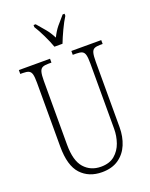

<svg xmlns="http://www.w3.org/2000/svg" viewBox="-171 -1019 872 1117"><g transform="rotate(-20 265.5 -460.5)"><path d="M263 10Q182 10 133 -42.5Q84 -95 84 -214V-608Q84 -644 79.5 -661Q75 -678 62.5 -684Q50 -690 26 -690H10V-714H203V-690H183Q160 -690 147.5 -684Q135 -678 130 -660Q125 -642 125 -605V-210Q125 -111 164.5 -66.5Q204 -22 268 -22Q321 -22 353 -49Q385 -76 399.5 -117.5Q414 -159 414 -203V-607Q414 -643 409.5 -660.5Q405 -678 392.5 -684Q380 -690 356 -690H335V-714H520V-690H504Q481 -690 468.5 -684Q456 -678 451.5 -660Q447 -642 447 -606V-201Q447 -143 427 -95Q407 -47 366 -18.5Q325 10 263 10ZM251 -771Q239 -805 218.5 -847.5Q198 -890 180 -918V-931H193Q218 -902 238.5 -877.5Q259 -853 277 -818Q294 -853 314 -877.5Q334 -902 360 -931H372V-918Q354 -890 334 -847.5Q314 -805 301 -771Z"/></g></svg>

Font: Noto Serif ExtraCondensed ExtraLight
Style: Regular
Weight: 200
Width: 2
Designer: Monotype Design Team
Foundry: Monotype Imaging Inc.
Version: Version 2.015